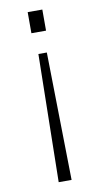

<svg xmlns="http://www.w3.org/2000/svg" viewBox="-81 -564 395 762"><g transform="rotate(-10 116.5 -183.0)"><path d="M92 160 101 -355H135L144 160ZM88 -441V-526H147V-441Z"/></g></svg>

Font: Archivo ExtraCondensed Thin
Style: Regular
Weight: 250
Width: 2
Designer: Hector Gatti
Foundry: Omnibus-Type
Version: Version 2.001